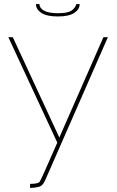

<svg xmlns="http://www.w3.org/2000/svg" viewBox="-20 -702 576 945"><path d="M356 -682H372Q372 -656 345.5 -638.5Q319 -621 265 -621Q210 -621 183.5 -638.5Q157 -656 157 -682H174Q174 -663 196 -650Q218 -637 265 -637Q311 -637 330 -648.5Q349 -660 356 -682ZM128 223V203Q167 203 175 193Q181 186 262 0L21 -519H43L272 -25L489 -519H511L202 186Q190 214 169 218Q149 223 128 223Z"/></svg>

Font: Raleway
Style: Thin
Weight: 100
Designer: Matt McInerney, Pablo Impallari, Rodrigo Fuenzalida
Foundry: Matt McInerney, Pablo Impallari, Rodrigo Fuenzalida
Version: Version 3.000